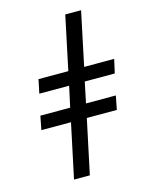

<svg xmlns="http://www.w3.org/2000/svg" viewBox="-115 -831 690 902"><g transform="rotate(-15 230.0 -380.0)"><path d="M131 0 187 -264H43L56 -331H201L223 -432H78L92 -499H237L292 -760H369L314 -499H460L445 -432H299L278 -331H423L410 -264H264L208 0Z"/></g></svg>

Font: Noto Serif ExtraCondensed
Style: Bold Italic
Weight: 700
Width: 2
Italic angle: -12°
Designer: Monotype Design Team
Foundry: Monotype Imaging Inc.
Version: Version 2.013; ttfautohint (v1.8.4.7-5d5b)